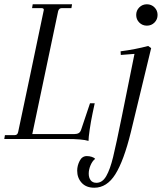

<svg xmlns="http://www.w3.org/2000/svg" viewBox="-31 -650 757 898"><path d="M317 -23Q329 -23 337 -27.5Q345 -32 349 -45L390 -167H412L402 -120Q394 -82 388.5 -44Q383 -6 383 9Q354 0 280 0H-11L-8 -18H38Q51 -18 54 -33L110 -298Q174 -601 174 -604Q174 -612 163 -612H119L122 -630H306L303 -612H258Q245 -612 241 -598L120 -23ZM533 -410Q602 -419 662 -435L676 -425L581 -32Q548 102 508.5 165Q469 228 410 228Q372 228 351 205Q330 182 330 148Q330 125 341.5 102.5Q353 80 375 80Q387 80 398 83.5Q409 87 414 93Q401 103 392.5 123Q384 143 384 162Q384 181 393 193Q402 205 420 205Q448 205 466 173.5Q484 142 498 84.5Q512 27 539 -106L598 -398L534 -393ZM656 -630Q677 -630 691.5 -615.5Q706 -601 706 -580Q706 -559 691.5 -544.5Q677 -530 656 -530Q635 -530 620.5 -544.5Q606 -559 606 -580Q606 -601 620.5 -615.5Q635 -630 656 -630Z"/></svg>

Font: Arapey
Style: Italic
Weight: 400
Italic angle: -12°
Designer: Eduardo Rodriguez Tunni
Foundry: Eduardo Rodriguez Tunni
Version: Version 3.000